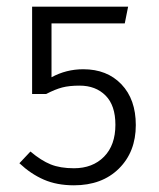

<svg xmlns="http://www.w3.org/2000/svg" viewBox="-20 -543 474 574"><path d="M353 -473H134V-312Q178 -336 229 -336Q300 -336 343 -291Q386 -246 386 -169Q386 -89 335.5 -39Q285 11 201 11Q150 11 111 -6Q72 -23 38 -55L71 -90Q103 -63 131.5 -51.5Q160 -40 201 -40Q257 -40 291 -74.5Q325 -109 325 -170Q325 -228 295.5 -257.5Q266 -287 218 -287Q187 -287 166 -281.5Q145 -276 118 -262H76V-523H363Z"/></svg>

Font: Fira Sans Light
Style: Regular
Weight: 300
Designer: bBox Type GmbH & Carrois Corporate GbR & Edenspiekermann AG
Foundry: bBox Type GmbH & Carrois Corporate GbR & Edenspiekermann AG
Version: Version 4.301